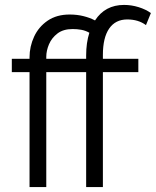

<svg xmlns="http://www.w3.org/2000/svg" viewBox="-20 -760 633 780"><path d="M100 0V-467H28V-521H100V-527Q100 -571 118.5 -611Q137 -651 173.5 -676Q210 -701 263 -701Q293 -701 319 -694.5Q345 -688 366 -677Q407 -740 484 -740Q514 -740 543 -731Q572 -722 593 -707L573 -658Q542 -681 497 -681Q449 -681 423.5 -644Q398 -607 398 -537V-521H542V-467H398V0H330V-467H168V0ZM168 -529V-521H330V-535Q330 -586 343 -627Q327 -636 310 -639Q293 -642 275 -642Q237 -642 213.5 -624Q190 -606 179 -580Q168 -554 168 -529Z"/></svg>

Font: Raleway
Style: Regular
Weight: 400
Designer: Matt McInerney, Pablo Impallari, Rodrigo Fuenzalida
Foundry: Matt McInerney, Pablo Impallari, Rodrigo Fuenzalida
Version: Version 4.101;RELEASE